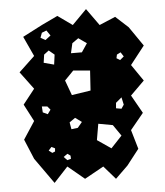

<svg xmlns="http://www.w3.org/2000/svg" viewBox="-20 -616 363 422"><path d="M55 -267 33 -309 55 -350 32 -386 55 -421 23 -457 55 -493 31 -535 72 -561 106 -581 140 -561 169 -596 199 -561 233 -579 263 -556 296 -516 268 -473 296 -439 268 -406 294 -368 268 -330 284 -289 260 -252 235 -223 207 -250 167 -223 128 -250 100 -214ZM82 -549 72 -544 69 -533 80 -528 91 -538ZM171 -521 152 -532 139 -521 136 -499 160 -501ZM100 -496 87 -505 77 -496 76 -478 99 -474ZM245 -501 237 -496 236 -488 244 -484 252 -492ZM178 -461H141L123 -439L138 -407L179 -417ZM252 -386 247 -402 235 -390V-378L247 -377ZM91 -375 84 -382H72L74 -369L85 -365ZM160 -348 145 -357 133 -347 137 -332 151 -335ZM228 -341 196 -344 193 -308 225 -290 247 -318ZM101 -290 93 -293 87 -285 95 -280 101 -283ZM135 -274 128 -278 120 -271 128 -264 136 -267Z"/></svg>

Font: Rubik Gemstones
Style: Regular
Weight: 400
Designer: Hubert and Fischer, NaN
Foundry: Hubert and Fischer, NaN
Version: Version 2.200